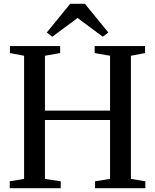

<svg xmlns="http://www.w3.org/2000/svg" viewBox="-20 -984 811 1004"><path d="M106 -48.5V-692.5L32 -706.5V-743H294.5V-706.5L215 -692.5V-405.5H555.5V-692.5L475 -706.5V-743H738.5V-706.5L664.5 -692.5V-48.5L740 -36V0H477V-36L555.5 -48.5V-356.5H215V-48.5L297.5 -36V0H31V-36ZM253.5 -792 224.5 -814 347 -964H424L546.5 -814L517.5 -792L385.5 -890Z"/></svg>

Font: Merriweather 72pt
Style: Regular
Weight: 400
Version: Version 2.100